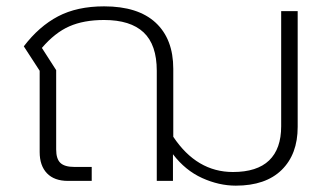

<svg xmlns="http://www.w3.org/2000/svg" viewBox="-20 -570 1033 605"><path d="M525 -84V0H474V-347Q474 -429 432.5 -468Q391 -507 308 -507Q244 -507 198.5 -487Q153 -467 112 -419L157 -349V-99Q157 -69 170.5 -56.5Q184 -44 214 -44H269V0H194Q151 0 128 -24Q105 -48 105 -91V-347L55 -424Q103 -487 163 -518.5Q223 -550 308 -550Q415 -550 470.5 -498.5Q526 -447 526 -353V-139Q600 -28 714 -28Q790 -28 828 -64.5Q866 -101 866 -172V-535H918V-170Q918 -84 867.5 -34.5Q817 15 723 15Q670 15 617 -9Q564 -33 525 -84Z"/></svg>

Font: Prompt ExtraLight
Style: Regular
Weight: 275
Designer: Katatrad Team
Foundry: CadsonDemak
Version: Version 1.000